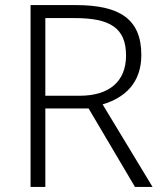

<svg xmlns="http://www.w3.org/2000/svg" viewBox="-20 -734 640 754"><path d="M278 -714H100V0H158V-308H328L510 0H579L383 -324C470 -350 535 -408 535 -518C535 -660 449 -714 278 -714ZM273 -663C410 -663 475 -626 475 -516C475 -414 409 -358 293 -358H158V-663Z"/></svg>

Font: Noto Sans Khmer UI Light
Style: Regular
Weight: 300
Designer: Danh Hong and the Monotype Design Team
Foundry: Monotype Imaging Inc.
Version: Version 2.002